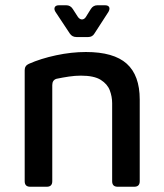

<svg xmlns="http://www.w3.org/2000/svg" viewBox="-20 -711 626 731"><path d="M74 -444Q74 -461 90 -468Q135 -488 193.5 -500.5Q252 -513 307 -513Q413 -513 462.5 -468.5Q512 -424 512 -332V-21Q512 0 491 0H428Q407 0 407 -21V-318Q407 -343 398 -367Q389 -391 363.5 -407Q338 -423 288 -423Q266 -423 242.5 -419.5Q219 -416 195 -411Q179 -406 179 -387V-21Q179 0 158 0H95Q74 0 74 -21ZM271 -570Q255 -570 246 -583L191 -666Q185 -676 188.5 -683.5Q192 -691 205 -691H232Q248 -691 257 -677L277 -646Q284 -637 292 -637Q300 -637 306 -645L326 -677Q335 -691 351 -691H379Q392 -691 395.5 -684Q399 -677 393 -666L340 -584Q332 -570 316 -570Z"/></svg>

Font: Pitagon Sans Medium
Style: Regular
Weight: 500
Designer: Travis Tran
Foundry: Pitagon
Version: Version 1.001; ttfautohint (v1.8.4.7-5d5b);gftools[0.9.26]